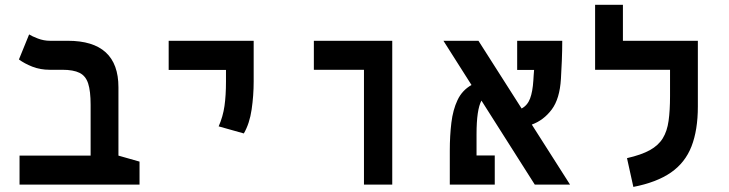

<svg xmlns="http://www.w3.org/2000/svg" viewBox="-20 -752 2970 782"><path d="M548.3 -93.8V0H59.6V-118.2H349.1V-325.2Q349.1 -380.9 339.1 -411.9Q329.1 -442.9 304 -455.3Q278.8 -467.8 233.9 -467.8H182.6Q143.6 -467.8 111.6 -480.5Q79.6 -493.2 57.1 -509.8L98.6 -611.8Q109.9 -604.5 134 -595.2Q158.2 -585.9 183.6 -585.9H256.3Q462.4 -585.9 462.4 -396.5V-118.2Z M973.1 -208.5 870.6 -237.3Q888.2 -277.3 894.3 -320.3Q900.4 -363.3 900.4 -419.9V-467.3H667V-585.9H1013.2V-419.9Q1013.2 -363.3 1004.9 -306.2Q996.6 -249 973.1 -208.5Z M1462.4 0V-467.8H1258.3V-585.9H1577.6V0Z M2158.2 0 1940.9 -342.3Q1920.9 -305.2 1920.9 -205.6V-118.7H1995.1V0H1812V-139.2Q1812 -199.2 1818.4 -252Q1824.7 -304.7 1843.5 -344.5Q1862.3 -384.3 1900.4 -405.8L1786.1 -585.9H1928.7L2104.5 -310.1Q2128.4 -322.8 2138.9 -350.6Q2149.4 -378.4 2152.3 -424.3Q2152.8 -434.6 2153.6 -445.6Q2154.3 -456.5 2155.3 -467.3H2086.4V-585.9H2270Q2270 -547.4 2268.3 -504.4Q2266.6 -461.4 2264.6 -430.7Q2259.8 -349.6 2227.1 -305.9Q2194.3 -262.2 2146 -244.6L2301.8 0Z M2822.3 -585.9V-318.4Q2822.3 -222.2 2796.4 -155.8Q2770.5 -89.4 2712.6 -49.3Q2654.8 -9.3 2559.6 9.3L2533.7 -107.9Q2591.8 -121.1 2626.7 -140.4Q2661.6 -159.7 2679.4 -188.7Q2697.3 -217.8 2703.1 -260Q2709 -302.2 2709 -360.8V-467.8H2403.8V-732.4H2517.1V-585.9Z"/></svg>

Font: Cascadia Mono PL SemiBold
Style: Regular
Weight: 600
Monospace: yes
Designer: Aaron Bell
Foundry: Saja Typeworks
Version: Version 2404.023; ttfautohint (v1.8.4)